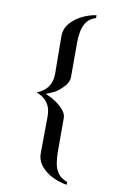

<svg xmlns="http://www.w3.org/2000/svg" viewBox="-103 -913 656 1066"><g transform="rotate(10 225.0 -380.0)"><path d="M352 98Q315 93 275 74.5Q235 56 207.5 24.5Q180 -7 180 -51Q180 -103 181 -155Q182 -207 182 -259Q182 -348 99 -378Q182 -410 182 -498Q182 -551 181 -603.5Q180 -656 180 -708Q180 -752 207.5 -783.5Q235 -815 275 -834Q315 -853 352 -858V-842Q317 -831 300 -806.5Q283 -782 277.5 -751Q272 -720 272 -687Q272 -638 272 -590Q272 -542 272 -494Q272 -468 249.5 -443Q227 -418 207 -405Q197 -398 187.5 -394.5Q178 -391 167 -386Q163 -384 158.5 -382Q154 -380 149 -378Q154 -377 158.5 -375Q163 -373 167 -371Q186 -364 210.5 -347Q235 -330 253.5 -308.5Q272 -287 272 -263Q272 -216 272 -168Q272 -120 272 -72Q272 -39 277.5 -8Q283 23 300 46.5Q317 70 352 82Z"/></g></svg>

Font: Kaisei Opti
Style: Bold
Weight: 700
Designer: Font-Kai, 金井和夫
Foundry: KAZUO KANAI
Version: Version 5.003